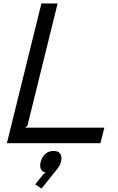

<svg xmlns="http://www.w3.org/2000/svg" viewBox="-20 -830 686 1113"><path d="M333 108Q329 128 313 148L221 263L184 239L233 178L245 171Q226 168 217.5 151Q209 134 216 108Q223 80 242.5 62.5Q262 45 290 45Q319 45 330 62.5Q341 80 333 108ZM585 -90 562 0H20L220 -810H314L139 -101L126 -90Z"/></svg>

Font: Sinkin Sans 400 Italic
Style: Italic
Weight: 400
Italic angle: -112°
Designer: Keith Bates
Foundry: K-Type
Version: Sinkin Sans (version 1.0)  by Keith Bates   •   © 2014   www